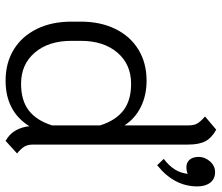

<svg xmlns="http://www.w3.org/2000/svg" viewBox="-72 -692 775 670"><g transform="rotate(90 315.0 -356.5)"><path d="M515 -29 471 11Q446 -3 434 -25.5Q422 -48 420 -72Q368 11 261 11Q199 11 152.5 -17.5Q106 -46 80.5 -98Q55 -150 55 -219V-251Q55 -320 80.5 -372Q106 -424 152.5 -452.5Q199 -481 261 -481Q312 -481 352.5 -461Q393 -441 417 -404V-628Q417 -646 411 -657Q405 -668 386 -685L432 -724Q461 -708 472.5 -686Q484 -664 484 -626V-85Q484 -67 490.5 -55.5Q497 -44 515 -29ZM417 -319Q400 -373 365 -400Q330 -427 272 -427Q204 -427 163 -379Q122 -331 122 -251V-219Q122 -139 163 -91Q204 -43 272 -43Q330 -43 365 -70Q400 -97 417 -151ZM630 -658Q630 -577 556 -518L534 -541Q582 -577 586 -625Q578 -620 563 -620Q546 -620 536.5 -631.5Q527 -643 527 -663Q527 -684 542.5 -702Q558 -720 580 -720Q604 -720 617 -703Q630 -686 630 -658Z"/></g></svg>

Font: KoHo
Style: Regular
Weight: 400
Version: Version 1.000; ttfautohint (v1.6)